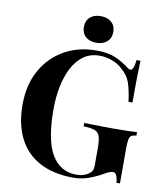

<svg xmlns="http://www.w3.org/2000/svg" viewBox="-99 -999 932 1093"><g transform="rotate(10 367.5 -452.5)"><path d="M405 -722Q473 -722 516 -703Q559 -684 593 -657Q605 -648 613 -648Q632 -648 638 -708H661Q659 -669 658 -613.5Q657 -558 657 -466H634Q627 -526 612.5 -570.5Q598 -615 559 -647Q535 -670 499.5 -683Q464 -696 428 -696Q373 -696 334 -667.5Q295 -639 270 -590Q245 -541 233 -479.5Q221 -418 221 -352Q221 -172 270.5 -89Q320 -6 413 -6Q437 -6 455 -12Q473 -18 484 -26Q498 -36 503 -47.5Q508 -59 508 -78V-176Q508 -222 500.5 -244.5Q493 -267 471 -275Q449 -283 407 -284V-304Q428 -303 457.5 -302.5Q487 -302 519 -301.5Q551 -301 578 -301Q620 -301 655 -302Q690 -303 712 -304V-284Q693 -283 683.5 -277Q674 -271 670.5 -253Q667 -235 667 -198V0H647Q646 -17 639.5 -37Q633 -57 618 -57Q611 -57 599.5 -53.5Q588 -50 564 -36Q527 -15 486 -0.5Q445 14 400 14Q284 14 204 -29Q124 -72 83.5 -152.5Q43 -233 43 -346Q43 -460 89.5 -544Q136 -628 217.5 -675Q299 -722 405 -722ZM395 -919Q433 -919 456.5 -898.5Q480 -878 480 -842Q480 -806 456.5 -785.5Q433 -765 395 -765Q356 -765 333 -785.5Q310 -806 310 -842Q310 -878 333 -898.5Q356 -919 395 -919Z"/></g></svg>

Font: Playfair Display
Style: Bold
Weight: 700
Designer: Claus Eggers Sørensen
Foundry: Claus Eggers Sørensen
Version: Version 1.203